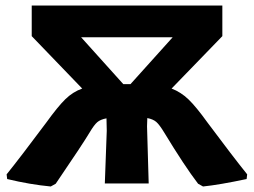

<svg xmlns="http://www.w3.org/2000/svg" viewBox="-20 -665 920 696"><path d="M164 11Q89 4 6 -16L4 -33Q54 -95 148 -221Q189 -278 216.5 -305Q244 -332 278 -344L95 -534V-645H786V-534L602 -344Q636 -331 663.5 -304.5Q691 -278 732 -221Q823 -99 876 -33L874 -16Q775 5 716 11L698 1Q649 -63 575 -185Q558 -213 546.5 -223Q535 -233 514 -237L513 -207L519 0H360L367 -191L366 -236Q344 -232 332.5 -222Q321 -212 305 -185Q280 -143 182 1ZM440 -360H453L606 -530H274L427 -360Z"/></svg>

Font: Alegreya Sans SC ExtraBold
Style: Regular
Weight: 800
Designer: Juan Pablo del Peral
Foundry: Huerta Tipografica
Version: Version 2.007